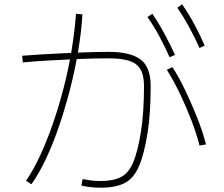

<svg xmlns="http://www.w3.org/2000/svg" viewBox="-20 -844 1040 892"><path d="M449 28Q420 28 396.5 25Q373 22 358 18L364 -12Q379 -9 400.5 -6Q422 -3 447 -3Q506 -3 542 -21.5Q578 -40 599 -90Q620 -140 635 -233Q642 -277 645.5 -330Q649 -383 649 -444Q649 -495 632 -523Q615 -551 578.5 -562Q542 -573 486 -573Q419 -573 346.5 -570Q274 -567 206 -563Q138 -559 86 -554L83 -585Q120 -588 168.5 -591Q217 -594 271.5 -596.5Q326 -599 381 -601Q436 -603 486 -603Q585 -603 632.5 -568Q680 -533 680 -444Q680 -384 676.5 -328.5Q673 -273 666 -229Q650 -128 625.5 -71.5Q601 -15 559 6.5Q517 28 449 28ZM126 12 101 -4Q134 -52 165.5 -119.5Q197 -187 225 -267.5Q253 -348 275.5 -435Q298 -522 312.5 -610Q327 -698 333 -780L363 -777Q358 -695 343 -606Q328 -517 305 -428Q282 -339 254 -257Q226 -175 193.5 -106Q161 -37 126 12ZM907 -168Q893 -223 869 -285.5Q845 -348 816 -408.5Q787 -469 755 -520L781 -532Q811 -486 840 -425.5Q869 -365 895 -300Q921 -235 937 -173ZM907 -621Q885 -670 859.5 -717Q834 -764 804 -808L826 -824Q858 -778 884 -729Q910 -680 931 -632ZM768 -578Q746 -627 721 -674Q696 -721 665 -765L688 -780Q719 -734 745 -685.5Q771 -637 793 -589Z"/></svg>

Font: Murecho Thin ExtraLight
Style: Regular
Weight: 250
Version: Version 1.010